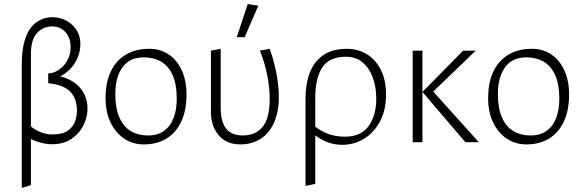

<svg xmlns="http://www.w3.org/2000/svg" viewBox="-20 -699 2862 944"><path d="M87 225V-380Q87 -452 100.5 -497.5Q114 -543 135.5 -567.5Q157 -592 181.5 -602.5Q206 -613 227 -614Q256 -616 282 -607.5Q308 -599 328.5 -582.5Q349 -566 361.5 -542Q374 -518 375 -489Q377 -440 351.5 -395Q326 -350 276 -323Q312 -315 341 -296Q370 -277 388.5 -247Q407 -217 410 -176Q413 -133 393 -89Q373 -45 331.5 -16.5Q290 12 229 10Q204 9 176.5 1.5Q149 -6 132 -16V211ZM237 -38Q289 -38 315.5 -58Q342 -78 351 -107.5Q360 -137 358 -166Q355 -221 321.5 -252Q288 -283 217 -290V-338Q241 -338 266.5 -354Q292 -370 310 -400Q328 -430 327 -472Q326 -516 299.5 -543.5Q273 -571 232 -569Q189 -567 160.5 -535Q132 -503 132 -432V-78Q146 -64 175.5 -51Q205 -38 237 -38Z M687 11Q633 11 590.5 -17.5Q548 -46 523.5 -97Q499 -148 499 -216Q499 -294 525 -348Q551 -402 599 -430.5Q647 -459 714 -459Q769 -459 810 -431Q851 -403 874 -352.5Q897 -302 897 -234Q897 -157 871.5 -102Q846 -47 799 -18Q752 11 687 11ZM708 -33Q755 -33 786.5 -55.5Q818 -78 833.5 -119Q849 -160 849 -213Q849 -284 829 -329Q809 -374 772.5 -395.5Q736 -417 687 -417Q617 -417 582 -368Q547 -319 547 -237Q547 -167 567 -121.5Q587 -76 623 -54.5Q659 -33 708 -33Z M1162 11Q1122 11 1094 -3.5Q1066 -18 1049 -41.5Q1032 -65 1024.5 -92.5Q1017 -120 1017 -146V-450L1065 -459V-170Q1065 -100 1092 -66.5Q1119 -33 1173 -33Q1237 -33 1271.5 -75.5Q1306 -118 1306 -215Q1306 -271 1293 -333.5Q1280 -396 1258 -450L1306 -459Q1326 -404 1338.5 -341Q1351 -278 1351 -219Q1351 -177 1342.5 -141.5Q1334 -106 1318 -77.5Q1302 -49 1279 -29.5Q1256 -10 1226.5 0.5Q1197 11 1162 11ZM1144 -516 1198 -679 1250 -671 1183 -516Z M1482 215V-213Q1482 -286 1503 -341Q1524 -396 1569 -427.5Q1614 -459 1686 -459Q1740 -459 1783.5 -432.5Q1827 -406 1852.5 -355.5Q1878 -305 1878 -234Q1878 -158 1848.5 -102.5Q1819 -47 1770 -17Q1721 13 1663 13Q1636 13 1610.5 6.5Q1585 0 1561.5 -13Q1538 -26 1514 -46V-88Q1556 -54 1594 -40.5Q1632 -27 1675 -27Q1756 -27 1793 -80Q1830 -133 1830 -213Q1830 -271 1813 -317.5Q1796 -364 1763 -392Q1730 -420 1681 -420Q1599 -420 1564.5 -367.5Q1530 -315 1530 -216V205Z M2268 0 2057 -247 2257 -450H2319L2110 -249L2334 0ZM2009 0V-450H2057V0Z M2568 11Q2514 11 2471.5 -17.5Q2429 -46 2404.5 -97Q2380 -148 2380 -216Q2380 -294 2406 -348Q2432 -402 2480 -430.5Q2528 -459 2595 -459Q2650 -459 2691 -431Q2732 -403 2755 -352.5Q2778 -302 2778 -234Q2778 -157 2752.5 -102Q2727 -47 2680 -18Q2633 11 2568 11ZM2589 -33Q2636 -33 2667.5 -55.5Q2699 -78 2714.5 -119Q2730 -160 2730 -213Q2730 -284 2710 -329Q2690 -374 2653.5 -395.5Q2617 -417 2568 -417Q2498 -417 2463 -368Q2428 -319 2428 -237Q2428 -167 2448 -121.5Q2468 -76 2504 -54.5Q2540 -33 2589 -33Z"/></svg>

Font: Ancizar Sans Thin
Style: Regular
Weight: 100
Designer: Cesar Puertas, Viviana Monsalve, Julian Moncada, Julian Prieto, Jose Castro, Mariel Hernandez, Felipe Aragon, Sara Alarc
Version: Version 8.100